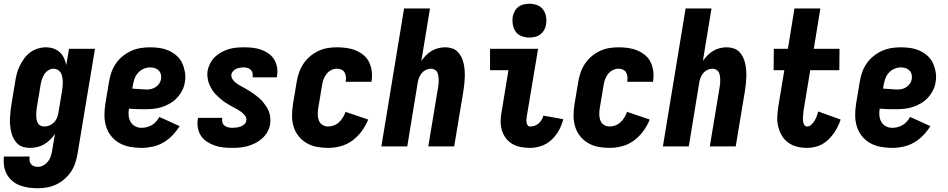

<svg xmlns="http://www.w3.org/2000/svg" viewBox="-32 -780 5052 1023"><path d="M170 223Q145 223 120 219.5Q95 216 73 207.5Q51 199 33 183.5Q15 168 4 148Q-7 128 -10.5 103.5Q-14 79 -11 54H126Q124 65 125.5 75.5Q127 86 133 94Q139 102 149 105.5Q159 109 170 109Q185 109 199.5 101Q214 93 224 80Q234 67 239 51.5Q244 36 246 21L261 -67Q250 -50 235 -35.5Q220 -21 203 -11Q186 -1 166.5 3.5Q147 8 128 8Q109 8 91.5 3Q74 -2 61.5 -14Q49 -26 40.5 -42Q32 -58 28 -75.5Q24 -93 22 -111.5Q20 -130 21 -149Q22 -168 24 -187Q26 -206 29 -225L49 -345Q52 -366 57.5 -387Q63 -408 73 -428.5Q83 -449 96.5 -468Q110 -487 129 -501Q148 -515 169.5 -521.5Q191 -528 212 -528Q233 -528 252.5 -521.5Q272 -515 286.5 -501.5Q301 -488 309 -470.5Q317 -453 321 -433L336 -520H474L381 40Q377 64 369 88.5Q361 113 346.5 134.5Q332 156 311.5 174Q291 192 267.5 203Q244 214 219 218.5Q194 223 170 223ZM204 -106Q218 -106 231.5 -111.5Q245 -117 255.5 -127.5Q266 -138 271.5 -151.5Q277 -165 279 -178L299 -298Q301 -311 302 -323Q303 -335 302.5 -347Q302 -359 299.5 -371Q297 -383 291.5 -392.5Q286 -402 275.5 -408Q265 -414 253 -414Q238 -414 224.5 -405Q211 -396 203 -382.5Q195 -369 190.5 -354.5Q186 -340 184 -326L164 -206Q162 -195 161.5 -184.5Q161 -174 161 -163.5Q161 -153 163 -142.5Q165 -132 170 -123.5Q175 -115 184 -110.5Q193 -106 204 -106Z M722 8Q691 8 661 2.5Q631 -3 605.5 -17Q580 -31 561.5 -53.5Q543 -76 534 -104Q525 -132 524.5 -162.5Q524 -193 529 -225L549 -345Q553 -370 561.5 -394.5Q570 -419 585 -441Q600 -463 621.5 -480.5Q643 -498 667.5 -509Q692 -520 717.5 -524Q743 -528 768 -528Q794 -528 820 -524Q846 -520 869 -509.5Q892 -499 910.5 -482Q929 -465 939 -443Q949 -421 953.5 -395Q958 -369 953 -343Q950 -320 939 -298.5Q928 -277 911.5 -259Q895 -241 873 -228.5Q851 -216 828.5 -209Q806 -202 783 -200Q760 -198 738 -198Q717 -198 696.5 -198.5Q676 -199 655 -201Q652 -183 653.5 -164.5Q655 -146 663.5 -131Q672 -116 687.5 -107.5Q703 -99 722 -99Q736 -99 750 -102.5Q764 -106 777 -113.5Q790 -121 800 -132.5Q810 -144 817 -157L925 -108Q909 -82 887 -59Q865 -36 838 -20.5Q811 -5 781 1.5Q751 8 722 8ZM750 -303Q762 -303 774.5 -306Q787 -309 798 -316.5Q809 -324 816.5 -335Q824 -346 826 -359Q828 -372 825 -384Q822 -396 813.5 -404.5Q805 -413 793 -417Q781 -421 768 -421Q751 -421 733.5 -413.5Q716 -406 703.5 -392Q691 -378 685 -361Q679 -344 676 -327L673 -308Q683 -307 692 -306.5Q701 -306 711 -305.5Q721 -305 730.5 -304Q740 -303 750 -303Z M1206 8Q1182 8 1158 5.5Q1134 3 1112.5 -4.5Q1091 -12 1071.5 -24.5Q1052 -37 1039.5 -55.5Q1027 -74 1022.5 -97.5Q1018 -121 1022 -145L1023 -152H1152V-150Q1150 -139 1153 -128Q1156 -117 1164.5 -110.5Q1173 -104 1184 -101.5Q1195 -99 1206 -99Q1217 -99 1228 -100.5Q1239 -102 1249.5 -105.5Q1260 -109 1269 -117Q1278 -125 1280 -136Q1283 -150 1275.5 -161Q1268 -172 1258 -180Q1248 -188 1237 -194.5Q1226 -201 1214.5 -207Q1203 -213 1192 -219.5Q1181 -226 1170 -233Q1159 -240 1149.5 -248Q1140 -256 1130.5 -264.5Q1121 -273 1112.5 -282.5Q1104 -292 1097.5 -302.5Q1091 -313 1085.5 -325Q1080 -337 1077 -349.5Q1074 -362 1073 -375.5Q1072 -389 1074 -403Q1078 -423 1087.5 -442Q1097 -461 1112.5 -476Q1128 -491 1147 -501.5Q1166 -512 1186 -518Q1206 -524 1226.5 -526Q1247 -528 1267 -528Q1291 -528 1314 -525.5Q1337 -523 1358.5 -515.5Q1380 -508 1398.5 -495Q1417 -482 1428.5 -463.5Q1440 -445 1444 -422Q1448 -399 1444 -375L1443 -368H1314V-371Q1316 -381 1313.5 -391Q1311 -401 1304 -408Q1297 -415 1287 -418Q1277 -421 1267 -421Q1257 -421 1247.5 -419.5Q1238 -418 1228.5 -414Q1219 -410 1211 -402Q1203 -394 1201 -385Q1199 -371 1206 -359.5Q1213 -348 1223 -340Q1233 -332 1244.5 -325.5Q1256 -319 1267 -313Q1278 -307 1288.5 -300.5Q1299 -294 1310 -287Q1321 -280 1331 -272Q1341 -264 1351 -255.5Q1361 -247 1368.5 -237.5Q1376 -228 1383.5 -217.5Q1391 -207 1396.5 -195.5Q1402 -184 1405 -171Q1408 -158 1408.5 -144.5Q1409 -131 1407 -118Q1404 -97 1393 -77.5Q1382 -58 1365.5 -43Q1349 -28 1329.5 -18Q1310 -8 1289 -2Q1268 4 1247 6Q1226 8 1206 8Z M1716 8Q1686 8 1656.5 2.5Q1627 -3 1602 -17.5Q1577 -32 1559 -54.5Q1541 -77 1532.5 -105Q1524 -133 1524 -163.5Q1524 -194 1529 -225L1549 -345Q1553 -369 1561.5 -393.5Q1570 -418 1584.5 -440Q1599 -462 1619.5 -479.5Q1640 -497 1664.5 -508.5Q1689 -520 1714 -524Q1739 -528 1763 -528Q1789 -528 1814.5 -524.5Q1840 -521 1863 -511.5Q1886 -502 1905 -486.5Q1924 -471 1934.5 -449Q1945 -427 1948.5 -402Q1952 -377 1948 -350L1947 -344H1810V-346Q1812 -359 1811 -371.5Q1810 -384 1804 -394Q1798 -404 1787 -409Q1776 -414 1763 -414Q1748 -414 1733 -406.5Q1718 -399 1707.5 -385.5Q1697 -372 1691.5 -356.5Q1686 -341 1684 -326L1664 -206Q1661 -189 1661 -171.5Q1661 -154 1666.5 -139Q1672 -124 1685.5 -115Q1699 -106 1717 -106Q1732 -106 1747.5 -112Q1763 -118 1775 -129.5Q1787 -141 1795.5 -155Q1804 -169 1809 -184L1930 -143Q1917 -111 1896 -82Q1875 -53 1846 -31.5Q1817 -10 1783 -1Q1749 8 1716 8Z M2000 0 2121 -735H2259L2213 -455Q2224 -471 2237.5 -485Q2251 -499 2268 -509Q2285 -519 2303.5 -523.5Q2322 -528 2340 -528Q2359 -528 2376 -522.5Q2393 -517 2405.5 -505Q2418 -493 2426 -477Q2434 -461 2438 -443.5Q2442 -426 2443.5 -407.5Q2445 -389 2444.5 -370.5Q2444 -352 2442 -333Q2440 -314 2437 -295L2388 0H2250L2302 -314Q2304 -325 2305 -335.5Q2306 -346 2305.5 -356.5Q2305 -367 2303.5 -377Q2302 -387 2297.5 -395.5Q2293 -404 2283.5 -409Q2274 -414 2264 -414Q2251 -414 2238 -408Q2225 -402 2216 -391.5Q2207 -381 2201.5 -368Q2196 -355 2194 -342L2138 0Z M2792 8Q2767 8 2743 3.5Q2719 -1 2699 -12.5Q2679 -24 2664.5 -42.5Q2650 -61 2643 -83Q2636 -105 2635.5 -130Q2635 -155 2640 -180L2677 -406H2579V-520H2835L2775 -161Q2774 -153 2773 -144.5Q2772 -136 2773.5 -128Q2775 -120 2779 -113Q2783 -106 2792 -106Q2803 -106 2815 -109.5Q2827 -113 2837 -121.5Q2847 -130 2853.5 -141Q2860 -152 2863 -164L2969 -145Q2962 -115 2946.5 -86.5Q2931 -58 2907 -35.5Q2883 -13 2852.5 -2.5Q2822 8 2792 8ZM2789 -580Q2767 -580 2747 -587.5Q2727 -595 2715.5 -611.5Q2704 -628 2700.5 -649Q2697 -670 2700 -692Q2703 -707 2710.5 -720.5Q2718 -734 2730.5 -743.5Q2743 -753 2758.5 -756.5Q2774 -760 2789 -760Q2811 -760 2830.5 -752.5Q2850 -745 2862 -728.5Q2874 -712 2877.5 -691Q2881 -670 2877 -648Q2875 -633 2867 -619.5Q2859 -606 2846.5 -596.5Q2834 -587 2819 -583.5Q2804 -580 2789 -580Z M3216 8Q3186 8 3156.5 2.5Q3127 -3 3102 -17.5Q3077 -32 3059 -54.5Q3041 -77 3032.5 -105Q3024 -133 3024 -163.5Q3024 -194 3029 -225L3049 -345Q3053 -369 3061.5 -393.5Q3070 -418 3084.5 -440Q3099 -462 3119.5 -479.5Q3140 -497 3164.5 -508.5Q3189 -520 3214 -524Q3239 -528 3263 -528Q3289 -528 3314.5 -524.5Q3340 -521 3363 -511.5Q3386 -502 3405 -486.5Q3424 -471 3434.5 -449Q3445 -427 3448.5 -402Q3452 -377 3448 -350L3447 -344H3310V-346Q3312 -359 3311 -371.5Q3310 -384 3304 -394Q3298 -404 3287 -409Q3276 -414 3263 -414Q3248 -414 3233 -406.5Q3218 -399 3207.5 -385.5Q3197 -372 3191.5 -356.5Q3186 -341 3184 -326L3164 -206Q3161 -189 3161 -171.5Q3161 -154 3166.5 -139Q3172 -124 3185.5 -115Q3199 -106 3217 -106Q3232 -106 3247.5 -112Q3263 -118 3275 -129.5Q3287 -141 3295.5 -155Q3304 -169 3309 -184L3430 -143Q3417 -111 3396 -82Q3375 -53 3346 -31.5Q3317 -10 3283 -1Q3249 8 3216 8Z M3500 0 3621 -735H3759L3713 -455Q3724 -471 3737.5 -485Q3751 -499 3768 -509Q3785 -519 3803.5 -523.5Q3822 -528 3840 -528Q3859 -528 3876 -522.5Q3893 -517 3905.5 -505Q3918 -493 3926 -477Q3934 -461 3938 -443.5Q3942 -426 3943.5 -407.5Q3945 -389 3944.5 -370.5Q3944 -352 3942 -333Q3940 -314 3937 -295L3888 0H3750L3802 -314Q3804 -325 3805 -335.5Q3806 -346 3805.5 -356.5Q3805 -367 3803.5 -377Q3802 -387 3797.5 -395.5Q3793 -404 3783.5 -409Q3774 -414 3764 -414Q3751 -414 3738 -408Q3725 -402 3716 -391.5Q3707 -381 3701.5 -368Q3696 -355 3694 -342L3638 0Z M4268 8Q4240 8 4214.5 1.5Q4189 -5 4168 -20Q4147 -35 4134 -57Q4121 -79 4114.5 -105Q4108 -131 4109.5 -158.5Q4111 -186 4115 -213L4147 -406H4090L4091 -520H4166L4201 -735H4339L4304 -520H4441L4440 -406H4285L4250 -194Q4249 -186 4248 -177.5Q4247 -169 4246.5 -160.5Q4246 -152 4246 -143.5Q4246 -135 4248 -127.5Q4250 -120 4254.5 -113Q4259 -106 4268 -106Q4280 -106 4290.5 -115.5Q4301 -125 4308 -136.5Q4315 -148 4319.5 -160.5Q4324 -173 4328 -186L4447 -143Q4441 -124 4431.5 -105Q4422 -86 4409.5 -68.5Q4397 -51 4381.5 -36Q4366 -21 4347.5 -11Q4329 -1 4308.5 3.5Q4288 8 4268 8Z M4722 8Q4691 8 4661 2.5Q4631 -3 4605.5 -17Q4580 -31 4561.5 -53.5Q4543 -76 4534 -104Q4525 -132 4524.5 -162.5Q4524 -193 4529 -225L4549 -345Q4553 -370 4561.5 -394.5Q4570 -419 4585 -441Q4600 -463 4621.5 -480.5Q4643 -498 4667.5 -509Q4692 -520 4717.5 -524Q4743 -528 4768 -528Q4794 -528 4820 -524Q4846 -520 4869 -509.5Q4892 -499 4910.5 -482Q4929 -465 4939 -443Q4949 -421 4953.5 -395Q4958 -369 4953 -343Q4950 -320 4939 -298.5Q4928 -277 4911.5 -259Q4895 -241 4873 -228.5Q4851 -216 4828.5 -209Q4806 -202 4783 -200Q4760 -198 4738 -198Q4717 -198 4696.5 -198.5Q4676 -199 4655 -201Q4652 -183 4653.5 -164.5Q4655 -146 4663.5 -131Q4672 -116 4687.5 -107.5Q4703 -99 4722 -99Q4736 -99 4750 -102.5Q4764 -106 4777 -113.5Q4790 -121 4800 -132.5Q4810 -144 4817 -157L4925 -108Q4909 -82 4887 -59Q4865 -36 4838 -20.5Q4811 -5 4781 1.5Q4751 8 4722 8ZM4750 -303Q4762 -303 4774.5 -306Q4787 -309 4798 -316.5Q4809 -324 4816.5 -335Q4824 -346 4826 -359Q4828 -372 4825 -384Q4822 -396 4813.5 -404.5Q4805 -413 4793 -417Q4781 -421 4768 -421Q4751 -421 4733.5 -413.5Q4716 -406 4703.5 -392Q4691 -378 4685 -361Q4679 -344 4676 -327L4673 -308Q4683 -307 4692 -306.5Q4701 -306 4711 -305.5Q4721 -305 4730.5 -304Q4740 -303 4750 -303Z"/></svg>

Font: Iosevka Curly Heavy
Style: Italic
Weight: 900
Italic angle: -9°
Monospace: yes
Designer: Belleve Invis
Foundry: Belleve Invis
Version: Version 22.1.2; ttfautohint (v1.8.4)